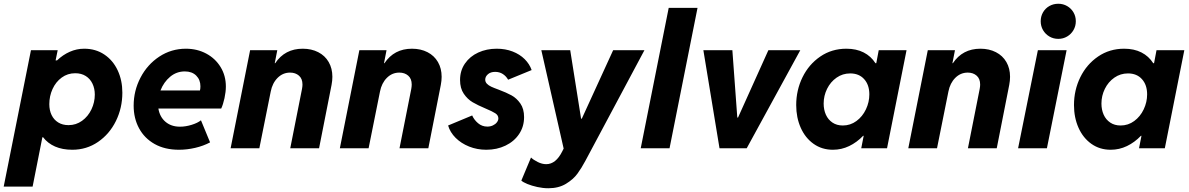

<svg xmlns="http://www.w3.org/2000/svg" viewBox="-55 -794 6366 1028"><path d="M110.8 -525.4H253.9L242.7 -470.7H250.5Q281.7 -500.5 318.6 -516.8Q355.5 -533.2 396 -533.2Q457 -533.2 503.4 -502.2Q549.8 -471.2 575 -417.5Q600.1 -363.8 600.1 -297.9Q600.1 -216.3 565.7 -146.2Q531.2 -76.2 470 -34.2Q408.7 7.8 332 7.8Q279.3 7.8 239.7 -9.5Q200.2 -26.9 175.8 -59.1H171.9L119.6 205.1H-35.2ZM452.6 -287.6Q452.6 -319.8 440.2 -345.9Q427.7 -372.1 404.1 -387Q380.4 -401.9 347.7 -401.9Q307.1 -401.9 275.4 -378.7Q243.7 -355.5 226.3 -317.4Q209 -279.3 209 -236.3Q209 -203.6 221.2 -178.2Q233.4 -152.8 256.6 -138.4Q279.8 -124 312 -124Q352.1 -124 384.3 -147.2Q416.5 -170.4 434.6 -208.3Q452.6 -246.1 452.6 -287.6Z M660.6 -228.5Q660.6 -308.1 697.3 -378.4Q733.9 -448.7 798.1 -491Q862.3 -533.2 940.4 -533.2Q1000.5 -533.2 1049.3 -507.1Q1098.1 -481 1126.2 -434.8Q1154.3 -388.7 1154.3 -330.6Q1154.3 -302.7 1147 -268.6Q1139.6 -234.4 1129.4 -212.9H793Q800.3 -168 831.1 -141.8Q861.8 -115.7 908.7 -115.7Q939 -115.7 971.2 -125.7Q1003.4 -135.7 1021 -149.9L1069.8 -31.7Q1034.2 -12.7 990.2 -2.4Q946.3 7.8 903.3 7.8Q827.6 7.8 772.9 -22.9Q718.3 -53.7 689.5 -107.2Q660.6 -160.6 660.6 -228.5ZM1015.6 -309.6Q1018.1 -319.3 1018.1 -332Q1018.1 -366.7 995.6 -389.2Q973.1 -411.6 934.6 -411.6Q890.1 -411.6 856 -383.1Q821.8 -354.5 804.2 -309.6Z M1284.2 -525.4H1429.7L1416 -455.6H1418.5Q1470.2 -533.2 1565.9 -533.2Q1612.8 -533.2 1648.9 -514.6Q1685.1 -496.1 1704.8 -461.9Q1724.6 -427.7 1724.6 -382.8Q1724.6 -362.3 1720.2 -339.4L1653.3 0H1499L1562 -317.9Q1564.5 -331.5 1564.5 -341.3Q1564.5 -372.6 1545.7 -388.9Q1526.9 -405.3 1498 -405.3Q1459.5 -405.3 1431.4 -377.2Q1403.3 -349.1 1394.5 -303.7L1333.5 0H1179.7Z M1869.1 -525.4H2014.6L2001 -455.6H2003.4Q2055.2 -533.2 2150.9 -533.2Q2197.8 -533.2 2233.9 -514.6Q2270 -496.1 2289.8 -461.9Q2309.6 -427.7 2309.6 -382.8Q2309.6 -362.3 2305.2 -339.4L2238.3 0H2084L2147 -317.9Q2149.4 -331.5 2149.4 -341.3Q2149.4 -372.6 2130.6 -388.9Q2111.8 -405.3 2083 -405.3Q2044.4 -405.3 2016.4 -377.2Q1988.3 -349.1 1979.5 -303.7L1918.5 0H1764.6Z M2344.2 -122.1 2473.1 -175.8Q2483.4 -152.3 2504.6 -134.3Q2525.9 -116.2 2554.2 -116.2Q2570.8 -116.2 2584.2 -122.6Q2597.7 -128.9 2605.5 -139.2Q2613.3 -149.4 2613.3 -160.2Q2613.3 -176.8 2597.2 -187.3Q2581.1 -197.8 2544.9 -212.9Q2502.9 -230.5 2475.6 -246.6Q2448.2 -262.7 2428.2 -292Q2408.2 -321.3 2408.2 -365.7Q2408.2 -416 2434.6 -454.1Q2460.9 -492.2 2505.6 -512.7Q2550.3 -533.2 2604.5 -533.2Q2650.9 -533.2 2689.5 -518.3Q2728 -503.4 2754.2 -477.3Q2780.3 -451.2 2791.5 -418.9L2665.5 -367.2Q2655.3 -385.7 2637.5 -397.5Q2619.6 -409.2 2596.2 -409.2Q2571.8 -409.2 2557.4 -396.5Q2543 -383.8 2543 -367.7Q2543 -355 2552 -345.7Q2561 -336.4 2575.2 -329.8Q2589.4 -323.2 2614.7 -314Q2656.7 -298.3 2683.8 -283.4Q2710.9 -268.6 2731 -240Q2751 -211.4 2751 -167Q2751 -116.2 2724.4 -76.4Q2697.8 -36.6 2651.6 -14.4Q2605.5 7.8 2548.8 7.8Q2499.5 7.8 2456.8 -9.3Q2414.1 -26.4 2384.5 -55.9Q2355 -85.4 2344.2 -122.1Z M2736.3 172.9 2788.1 49.3Q2800.3 61.5 2823.7 73.2Q2847.2 85 2869.6 85Q2921.4 85 2955.6 16.1L2962.9 1.5L2843.3 -525.4H2998L3056.2 -158.7H3060.1L3228 -525.4H3395.5L3079.6 66.4Q3058.6 106 3036.4 136.2Q3014.2 166.5 2975.1 190.2Q2936 213.9 2880.9 213.9Q2852.1 213.9 2822 207.3Q2792 200.7 2768.8 191.2Q2745.6 181.6 2736.3 172.9Z M3525.4 -752H3679.7L3529.8 0H3375.5Z M3710.9 -525.4H3866.2L3892.6 -164.6H3896.5L4059.1 -525.4H4230L3942.9 0H3797.4Z M4208 -231.4Q4208 -311.5 4241.9 -380.6Q4275.9 -449.7 4337.2 -491.5Q4398.4 -533.2 4476.6 -533.2Q4529.8 -533.2 4569.1 -513.2Q4608.4 -493.2 4632.3 -455.6H4636.7L4649.9 -525.4H4798.8L4694.3 0H4556.2L4569.3 -66.9H4566.4Q4532.7 -31.7 4491.7 -12Q4450.7 7.8 4404.3 7.8Q4345.7 7.8 4301 -23.9Q4256.3 -55.7 4232.2 -110.1Q4208 -164.6 4208 -231.4ZM4599.6 -288.6Q4599.6 -339.4 4572 -370.1Q4544.4 -400.9 4497.1 -400.9Q4456.5 -400.9 4424.1 -378.2Q4391.6 -355.5 4373.3 -318.4Q4355 -281.2 4355 -239.7Q4355 -206.5 4366.9 -179.9Q4378.9 -153.3 4402.1 -137.7Q4425.3 -122.1 4457.5 -122.1Q4498 -122.1 4530.5 -146Q4563 -169.9 4581.3 -208.5Q4599.6 -247.1 4599.6 -288.6Z M4912.6 -525.4H5058.1L5044.4 -455.6H5046.9Q5098.6 -533.2 5194.3 -533.2Q5241.2 -533.2 5277.3 -514.6Q5313.5 -496.1 5333.3 -461.9Q5353 -427.7 5353 -382.8Q5353 -362.3 5348.6 -339.4L5281.7 0H5127.4L5190.4 -317.9Q5192.9 -331.5 5192.9 -341.3Q5192.9 -372.6 5174.1 -388.9Q5155.3 -405.3 5126.5 -405.3Q5087.9 -405.3 5059.8 -377.2Q5031.7 -349.1 5022.9 -303.7L4961.9 0H4808.1Z M5502 -525.4H5655.8L5550.3 0H5396ZM5517.1 -680.2Q5517.1 -706.5 5529.5 -728Q5542 -749.5 5563.5 -761.7Q5585 -773.9 5611.3 -773.9Q5637.2 -773.9 5658.7 -761.5Q5680.2 -749 5692.6 -727.8Q5705.1 -706.5 5705.1 -680.2Q5705.1 -654.3 5692.6 -632.8Q5680.2 -611.3 5658.7 -598.6Q5637.2 -585.9 5611.3 -585.9Q5585 -585.9 5563.5 -598.6Q5542 -611.3 5529.5 -632.8Q5517.1 -654.3 5517.1 -680.2Z M5695.3 -231.4Q5695.3 -311.5 5729.2 -380.6Q5763.2 -449.7 5824.5 -491.5Q5885.7 -533.2 5963.9 -533.2Q6017.1 -533.2 6056.4 -513.2Q6095.7 -493.2 6119.6 -455.6H6124L6137.2 -525.4H6286.1L6181.6 0H6043.5L6056.6 -66.9H6053.7Q6020 -31.7 5979 -12Q5938 7.8 5891.6 7.8Q5833 7.8 5788.3 -23.9Q5743.7 -55.7 5719.5 -110.1Q5695.3 -164.6 5695.3 -231.4ZM6086.9 -288.6Q6086.9 -339.4 6059.3 -370.1Q6031.7 -400.9 5984.4 -400.9Q5943.8 -400.9 5911.4 -378.2Q5878.9 -355.5 5860.6 -318.4Q5842.3 -281.2 5842.3 -239.7Q5842.3 -206.5 5854.2 -179.9Q5866.2 -153.3 5889.4 -137.7Q5912.6 -122.1 5944.8 -122.1Q5985.4 -122.1 6017.8 -146Q6050.3 -169.9 6068.6 -208.5Q6086.9 -247.1 6086.9 -288.6Z"/></svg>

Font: Reddit Sans Chocolate ExBold
Style: Italic
Weight: 800
Italic angle: -11.25°
Designer: Stephen Hutchings
Version: Version 1.013